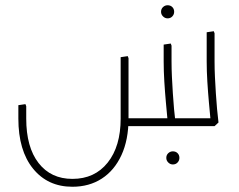

<svg xmlns="http://www.w3.org/2000/svg" viewBox="-20 -481 913 732"><path d="M256 231Q162 231 106 162Q50 93 50 -29H80Q80 80 127 140.5Q174 201 256 201Q341 201 390.5 139Q440 77 440 -29H470Q470 52 443 110.5Q416 169 368 200Q320 231 256 231ZM50 -29V-80L77 -84L80 -76V-29ZM440 -29V-263L467 -267L470 -259V-29ZM456 0V-30H788V0ZM621 0 619 -20Q616 -52 612.5 -90.5Q609 -129 606.5 -169.5Q604 -210 604 -247V-311L631 -315L634 -307V-247Q634 -218 635.5 -187Q637 -156 639 -125Q641 -94 643.5 -66Q646 -38 649 -14L634 0ZM785 0 783 -20Q780 -52 776.5 -90.5Q773 -129 770.5 -169.5Q768 -210 768 -247V-358L795 -362L798 -354V-247Q798 -218 799.5 -187Q801 -156 803 -125Q805 -94 807.5 -66Q810 -38 813 -14L798 0ZM639 146Q629 146 621.5 138.5Q614 131 614 121Q614 110 621.5 103Q629 96 639 96Q650 96 657 103Q664 110 664 121Q664 131 657 138.5Q650 146 639 146ZM619 -411Q609 -411 601.5 -418.5Q594 -426 594 -436Q594 -447 601.5 -454Q609 -461 619 -461Q630 -461 637 -454Q644 -447 644 -436Q644 -426 637 -418.5Q630 -411 619 -411Z"/></svg>

Font: Fustat ExtraLight
Style: Regular
Weight: 250
Designer: Mohamed Gaber, Khaled Hosny, Laura Garcia Mut
Foundry: Kief Type Foundry, Alif Type Foundry, Hard Type Foundry
Version: Version 1.007